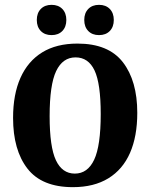

<svg xmlns="http://www.w3.org/2000/svg" viewBox="-20 -763 621 793"><path d="M281 10Q153 10 93.5 -66.5Q34 -143 34 -276Q34 -373 64.5 -441.5Q95 -510 154 -546.5Q213 -583 300 -583Q428 -583 487.5 -506Q547 -429 547 -297Q547 -200 517 -131.5Q487 -63 427.5 -26.5Q368 10 281 10ZM292 -526Q239 -526 212 -469.5Q185 -413 185 -283Q185 -156 211 -101Q237 -46 289 -46Q342 -46 369 -103.5Q396 -161 396 -292Q396 -418 370.5 -472Q345 -526 292 -526ZM254 -680.5Q254 -652 237.5 -635Q221 -618 193 -618Q165 -618 148.5 -635Q132 -652 132 -680.5Q132 -709 148.5 -726Q165 -743 193 -743Q221 -743 237.5 -726Q254 -709 254 -680.5ZM450 -680.5Q450 -652 433.5 -635Q417 -618 389 -618Q361 -618 344.5 -635Q328 -652 328 -680.5Q328 -709 344.5 -726Q361 -743 389 -743Q417 -743 433.5 -726Q450 -709 450 -680.5Z"/></svg>

Font: Rasa
Style: Regular
Weight: 400
Designer: Anna Giedrys (Yrsa+Rasa design), David Brezina (Yrsa art-direction, Rasa art-direction, design)
Foundry: Rosetta Type Foundry
Version: Version 2.004